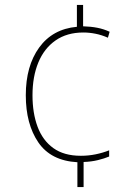

<svg xmlns="http://www.w3.org/2000/svg" viewBox="-20 -744 555 774"><path d="M315 -638Q347 -637 372.5 -632Q398 -627 422 -616L415 -592Q390 -603 365 -608Q340 -613 316 -613Q250 -613 204 -581Q158 -549 134.5 -492Q111 -435 111 -360Q111 -288 131.5 -233Q152 -178 195 -147Q238 -116 306 -116Q337 -116 366 -122Q395 -128 420 -138V-113Q401 -105 374.5 -98.5Q348 -92 317 -91V10H292V-90Q185 -96 134.5 -170Q84 -244 84 -360Q84 -478 138 -552.5Q192 -627 290 -636V-724H315Z"/></svg>

Font: Noto Sans Bengali SemiCondensed Thin
Style: Regular
Weight: 100
Width: 4
Designer: Joana Ranito - Universal Thirst; Jelle Bosma - Monotype Design Team
Foundry: Universal Thirst ehf.
Version: Version 3.000; ttfautohint (v1.8.4.7-5d5b)